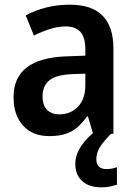

<svg xmlns="http://www.w3.org/2000/svg" viewBox="-20 -572 574 821"><path d="M279 -552Q465 -552 465 -364V0H378L356 -74H352Q322 -31 286 -10.5Q250 10 190 10Q120 10 79 -34.5Q38 -79 38 -157Q38 -323 263 -331L345 -334V-359Q345 -413 323.5 -436Q302 -459 261 -459Q228 -459 193.5 -448Q159 -437 125 -420L90 -506Q128 -527 176 -539.5Q224 -552 279 -552ZM288 -255Q219 -252 190.5 -228Q162 -204 162 -161Q162 -121 181.5 -102Q201 -83 234 -83Q281 -83 313 -115.5Q345 -148 345 -209V-257ZM392 108Q392 151 435 151Q449 151 460.5 148.5Q472 146 480 143V218Q467 222 451 225.5Q435 229 414 229Q360 229 331 202Q302 175 302 128Q302 90 327.5 52Q353 14 396 -17L455 0Q422 33 407 57.5Q392 82 392 108Z"/></svg>

Font: Noto Sans Lao UI SemCond SemBd
Style: Regular
Weight: 600
Width: 4
Designer: Monotype Design Team
Foundry: Monotype Imaging Inc.
Version: Version 2.000; ttfautohint (v1.8.4.7-5d5b)